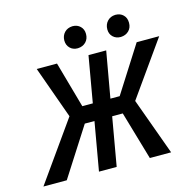

<svg xmlns="http://www.w3.org/2000/svg" viewBox="-136 -777 891 880"><g transform="rotate(-15 309.5 -337.5)"><path d="M401.9 -229.5H351.6L311.5 0H227.5L267.6 -229.5H221.7L74.7 0H-36.1L162.6 -280.3L73.7 -528.3H169.9L231.4 -309.6H281.2L319.3 -528.3H403.3L364.7 -309.6H408.7L547.9 -528.3H654.8L471.7 -270L569.8 0H468.8ZM447.8 -658.7Q461.9 -673.8 484.9 -674.8Q485.8 -674.8 486.3 -674.8Q508.8 -674.8 522.9 -660.9Q537.1 -647 537.1 -624.5Q537.1 -623.5 537.1 -623Q537.1 -600.1 522.5 -585.7Q507.8 -571.3 484.9 -570.3Q483.9 -570.3 483.4 -570.3Q461.9 -570.3 447.5 -584Q433.1 -597.7 433.1 -619.6Q433.1 -643.1 447.8 -658.7ZM229.5 -622.1Q230 -644.5 244.1 -659.4Q258.3 -674.3 281.7 -675.3Q282.7 -675.3 283.2 -675.3Q304.7 -675.3 319.1 -661.4Q333.5 -647.5 333.5 -625.5Q333.5 -601.6 318.8 -586.9Q304.2 -572.3 281.2 -571.3Q280.3 -571.3 279.8 -571.3Q257.8 -571.3 244.1 -585Q229.5 -599.1 229.5 -622.1Z"/></g></svg>

Font: MAUL Condensed Italic
Style: Condenced Regular Italic
Weight: 400
Italic angle: -12°
Designer: MAUL
Version: Version 1.0; 2020; ttfautohint (v1.8.3)